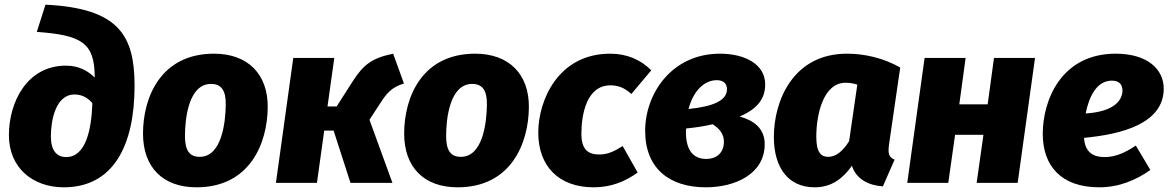

<svg xmlns="http://www.w3.org/2000/svg" viewBox="-20 -780 4986 819"><path d="M252 19C464 19 554 -160 554 -414C554 -629 487 -745 174 -760L137 -644C329 -630 383 -597 384 -453V-449C354 -479 315 -500 261 -500C97 -500 18 -347 18 -203C18 -64 120 19 252 19ZM262 -110C222 -110 197 -138 197 -198C197 -266 217 -377 298 -377C331 -377 355 -362 374 -340C370 -221 344 -110 262 -110Z M818 19C1047 19 1121 -170 1122 -323C1123 -463 1038 -551 893 -551C665 -551 590 -364 590 -210C590 -67 674 19 818 19ZM832 -111C789 -111 769 -137 769 -200C769 -275 785 -422 880 -422C923 -422 944 -396 943 -333C942 -258 926 -111 832 -111Z M1657 -551C1564 -532 1530 -502 1487 -437L1416 -326H1377L1406 -533H1231L1157 0H1332L1363 -223H1403L1475 0H1654L1556 -269L1599 -335C1629 -382 1649 -407 1703 -424Z M1932 19C2161 19 2235 -170 2236 -323C2237 -463 2152 -551 2007 -551C1779 -551 1704 -364 1704 -210C1704 -67 1788 19 1932 19ZM1946 -111C1903 -111 1883 -137 1883 -200C1883 -275 1899 -422 1994 -422C2037 -422 2058 -396 2057 -333C2056 -258 2040 -111 1946 -111Z M2583 -551C2361 -551 2276 -352 2276 -214C2276 -73 2362 19 2512 19C2586 19 2646 -5 2700 -44L2636 -157C2598 -133 2571 -121 2536 -121C2491 -121 2460 -140 2460 -209C2460 -294 2483 -416 2584 -416C2616 -416 2644 -406 2673 -379L2758 -480C2713 -526 2653 -551 2583 -551Z M3051 -551C2845 -551 2732 -380 2732 -222C2732 -62 2835 19 2991 19C3116 19 3242 -38 3242 -165C3242 -234 3193 -267 3135 -283C3210 -315 3244 -358 3244 -420C3244 -505 3159 -551 3051 -551ZM3038 -438C3067 -438 3081 -422 3081 -399C3081 -353 3026 -326 2917 -315C2935 -384 2978 -438 3038 -438ZM3020 -250C3048 -232 3068 -209 3068 -176C3068 -125 3033 -102 2993 -102C2938 -102 2906 -138 2906 -216C2906 -221 2906 -227 2907 -232C2949 -236 2986 -242 3020 -250Z M3593 -551C3363 -551 3281 -350 3281 -196C3281 -65 3342 19 3455 19C3528 19 3577 -20 3614 -73C3632 -16 3685 11 3746 15L3796 -99C3769 -110 3768 -128 3772 -162L3820 -492C3748 -533 3667 -551 3593 -551ZM3587 -427C3607 -427 3620 -424 3637 -419L3602 -178C3575 -134 3545 -111 3513 -111C3485 -111 3462 -126 3462 -196C3462 -295 3493 -427 3587 -427Z M4146 0H4321L4395 -533H4220L4193 -335H4072L4099 -533H3924L3850 0H4025L4054 -205H4175Z M4944 -402C4944 -486 4873 -551 4739 -551C4508 -551 4428 -354 4428 -209C4428 -74 4505 19 4669 19C4755 19 4828 -13 4887 -55L4825 -159C4775 -126 4736 -110 4691 -110C4644 -110 4608 -130 4604 -192C4765 -207 4944 -253 4944 -402ZM4611 -296C4625 -366 4657 -436 4723 -436C4757 -436 4768 -416 4768 -394C4768 -357 4739 -304 4611 -296Z"/></svg>

Font: Fira Sans ExtraBold
Style: Italic
Weight: 800
Italic angle: -8°
Designer: bBox Type GmbH & Carrois Corporate GbR & Edenspiekermann AG
Foundry: bBox Type GmbH & Carrois Corporate GbR & Edenspiekermann AG
Version: Version 4.301;PS 004.301;hotconv 1.0.88;makeotf.lib2.5.64775